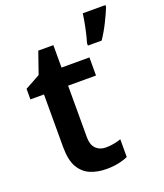

<svg xmlns="http://www.w3.org/2000/svg" viewBox="-141 -853 815 957"><g transform="rotate(-20 266.0 -375.0)"><path d="M292 -92Q314 -92 335 -96Q356 -100 373 -106V-12Q352 -2 323 4Q294 10 259 10Q212 10 174.5 -5.5Q137 -21 114.5 -59Q92 -97 92 -166V-446H20V-502L100 -546L140 -661H220V-542H368V-446H220V-172Q220 -132 240 -112Q260 -92 292 -92ZM532 -750Q520 -720 499.5 -678.5Q479 -637 454 -600H381V-613Q390 -642 399 -685Q408 -728 412 -760H532Z"/></g></svg>

Font: Noto Sans Thai Looped SemiBold
Style: Regular
Weight: 600
Designer: Sasikarn Vongin, Ben Mitchell
Foundry: The Fontpad Ltd
Version: Version 1.001; ttfautohint (v1.8.4.7-5d5b)